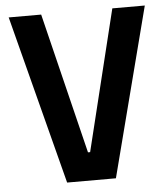

<svg xmlns="http://www.w3.org/2000/svg" viewBox="-51 -739 688 785"><g transform="rotate(-5 293.0 -346.5)"><path d="M192.9 0 13.7 -693.4H147L288.6 -115.7H297.4L439 -693.4H572.3L393.1 0Z"/></g></svg>

Font: Cascadia Mono
Style: Regular
Weight: 400
Monospace: yes
Designer: Aaron Bell
Foundry: Saja Typeworks
Version: Version 2102.003